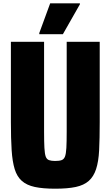

<svg xmlns="http://www.w3.org/2000/svg" viewBox="-20 -1041 624 1163"><path d="M314 102Q240 102 191 91.5Q142 81 112.5 55Q83 29 69 -16.5Q55 -62 50.5 -131.5Q46 -201 46 -301V-788H247V-244Q247 -181 249 -145Q251 -109 257 -92.5Q263 -76 277 -71Q291 -66 314 -66Q339 -66 353 -71Q367 -76 373.5 -92.5Q380 -109 382 -145Q384 -181 384 -244V-788H584V-301Q584 -201 580.5 -131.5Q577 -62 562 -16.5Q547 29 517.5 55Q488 81 439 91.5Q390 102 314 102ZM218 -834V-841L284 -1021H464V-1015L361 -834Z"/></svg>

Font: Farlight84_Sys_V01
Style: Bold
Weight: 700
Designer: Monotype Design Team, Nadine Chahine and Nizar Qandah
Foundry: Monotype Imaging Inc.
Version: Version 2.004;October 31, 2024;FontCreator 14.0.0.2814 64-bi